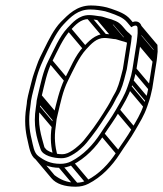

<svg xmlns="http://www.w3.org/2000/svg" viewBox="-20 -622 610 719"><path d="M476.7 -539.4 468.3 -549.3C450.4 -570.6 424.8 -579.2 396.5 -589.2L379.9 -594.3C362.2 -598.7 342.1 -601.5 320.3 -601.5C267.1 -601.5 235.3 -567.2 207.8 -539.8C181.8 -512.7 162.9 -474 145.3 -438.3C134.6 -415.7 125.8 -401.6 117.1 -375.3C111.7 -359.3 103.5 -338.5 99.3 -320.5C93.9 -297.3 85.2 -269.6 81.1 -244L81.1 -243.5C80.8 -238.4 80.1 -230.9 78.3 -220C70.6 -171 74.7 -131.6 83.3 -96.2C89.1 -72.3 92.7 -39.7 113.8 -24.7C136 -8.2 162.4 6.5 204 6.5C221.2 6.5 237 2.9 251.3 -4.4C300.5 -29.4 339.5 -70.4 369.2 -116.8C389.4 -148.2 408.3 -172.2 427.6 -206.2C444 -235.2 459.8 -258.6 472 -294.7L479.5 -316.7C484.5 -331.2 487.4 -348.1 490.8 -361.7L507.1 -465C509 -476.9 509.1 -485 509.3 -485C510.9 -494.9 511.3 -504 510.5 -512.7L510.1 -522.8C507.7 -536.5 494 -546.4 476.7 -539.4ZM494.9 -519.2 495.4 -509.4C495.5 -501.8 495.7 -494 494.3 -485L494.3 -484.7L494.2 -484.4C493.6 -475.9 492.8 -469.3 492.1 -465L475.9 -362.4C473.4 -346.8 469.6 -332.2 465.2 -319.3L457.7 -297.3C446.3 -263.8 431.4 -241.5 414.6 -211.8C396.5 -179.8 377.2 -155.1 356.8 -123.2C328.4 -79.1 291.2 -40.5 246.2 -17.6C234.5 -11.7 221.4 -8.5 206.3 -8.5C168.4 -8.5 145.5 -21.2 124 -37.3C106.7 -49.6 104.2 -76.7 98.1 -101.8C89.8 -136 85.9 -173.2 93.3 -220C95 -230.5 95.4 -239.6 96.2 -244.5C100.2 -269.3 108.5 -295.2 114.1 -319.4C124.3 -363 141 -396.2 158.8 -433.7C176.4 -469.4 194.5 -505.4 217.9 -530.4C245.8 -560.1 272.5 -586.5 317.9 -586.5C338.1 -586.5 356.9 -583.2 374 -579.7L389.8 -574.8C417.8 -565 440.9 -556.7 456 -538.7L471.7 -520.1C479 -525 492.7 -531.2 494.9 -519.2ZM347.1 -546.5H347.6C351.6 -546.5 354.8 -546 358 -544.8L374.6 -539.7C400.1 -534.8 417.9 -523.8 431.9 -507.1C439.7 -497.9 448.5 -489.9 457.8 -480.4C457.4 -475 456.7 -468.5 456.1 -465L440.1 -363.4L435 -343.7C428.2 -316.4 419.9 -288.8 409.1 -271.1C400.6 -257.1 394.3 -242.2 383.7 -224.9C361 -187.7 337.2 -151 310.2 -117L292.7 -95C285 -85.3 262.8 -66 252 -59.1C238.9 -50.8 228.5 -44.5 212 -44.5C187.4 -44.5 155 -54.5 146.6 -69.6C134.6 -113.9 119.2 -156.3 129.3 -220C131 -230.7 131.3 -238.4 132.5 -246.4C133.1 -249.9 134.4 -255.5 135.9 -261.3C147.3 -308.1 155.4 -351.6 174.9 -390.5C195.6 -431.6 215.8 -478.5 243.5 -508.4C262.5 -529.1 282.3 -550.5 311.2 -550.5C322.5 -550.5 335.7 -548.1 347.1 -546.5ZM114.3 -220C103.6 -151.9 117.1 -106.1 132.3 -62.4C140.3 -39.2 180.4 -29.5 209.7 -29.5C230.9 -29.5 245.4 -38.8 258.6 -46.8C271.7 -54.4 294.2 -74.5 304.1 -87L321.6 -109C349.8 -144.4 371.9 -181.6 396.3 -218.6C405.6 -232.8 413.7 -252 421.8 -264.9C435.9 -287.3 443.3 -316.6 449.7 -342.2L454.9 -362.6L471.1 -465C472 -470.3 472.9 -479.7 473.5 -487.6L464.3 -497C445.6 -510.6 437.8 -532.7 413.8 -543C401.8 -548.1 393.5 -551.3 380.4 -554.3L364.8 -559.2C360.6 -560.5 354.7 -561.4 350.4 -561.5C339 -563 326.7 -565.5 313.6 -565.5C275 -565.5 251.3 -536.9 233 -517.6C201.5 -484.2 182.4 -436 161.5 -395.5C141 -355.5 132.3 -309 121.1 -262.7C119.5 -256.7 118.2 -251 117.5 -246L117.4 -245.6C116.9 -239.1 116 -230.7 114.3 -220ZM133.3 -60.7 141.5 -51 153.7 -61.6 145.6 -71.3ZM115.7 -214.7 175.2 -144 187.5 -154.6 128 -225.3ZM118.8 -240.7 178.3 -170 190.6 -180.6 131.1 -251.3ZM122.3 -256.7 181.9 -186 194.2 -196.6 134.6 -267.3ZM162.1 -387.7 221.6 -317 233.9 -327.6 174.4 -398.3ZM232.1 -507.7 291.6 -437 303.9 -447.6 244.4 -518.3ZM306.2 -552.7 365.7 -482 378 -492.6 318.5 -563.3ZM342.6 -548.7 402.1 -478 414.4 -488.6 354.9 -559.3ZM355.3 -546.7 414.8 -476 427.1 -486.6 367.6 -557.3ZM371.5 -541.7 431 -471 443.3 -481.6 383.8 -552.3ZM403.7 -530.7 458.3 -465.8 470.6 -476.4 416 -541.3ZM199 4.3 258.5 75 270.8 64.4 211.3 -6.3ZM242.6 -5.7 302.1 65 314.4 54.4 254.9 -16.3ZM356.9 -114.7 416.4 -44 428.7 -54.6 369.1 -125.3ZM415 -203.7 474.5 -133 486.7 -143.6 427.2 -214.3ZM458.7 -290.7 518.2 -220 530.5 -230.6 471 -301.3ZM466.2 -312.7 525.7 -242 538 -252.6 478.5 -323.3ZM477.2 -356.7 536.7 -286 549 -296.6 489.5 -367.3ZM493.5 -459.7 553 -389 565.3 -399.6 505.8 -470.3ZM495.7 -479.7 555.2 -409 567.5 -419.6 508 -490.3ZM496.8 -505.7 556.3 -435 568.6 -445.6 509.1 -516.3ZM496.4 -515.7 554.5 -446.6C555 -436.4 555.8 -426.5 553.8 -414.3L553.8 -414L553.7 -413.7C553.1 -405.2 552.3 -398.6 551.7 -394.3L535.4 -291.6C532.9 -276.1 529.1 -261.5 524.7 -248.6L517.2 -226.6C505.8 -193.1 490.9 -170.8 474.1 -141.1C456 -109.1 436.7 -84.4 416.3 -52.5C387.9 -8.3 350.7 30.2 305.7 53.1C294 59 281 62.2 265.8 62.2C228.1 62.2 204.5 49 184.1 33.9L125 -36.3L112.8 -25.7L172.7 45.5C190.6 66.7 221.8 77.2 263.5 77.2C280.7 77.2 296.5 73.6 310.8 66.3C360 41.3 399 0.3 428.8 -46C449 -77.5 467.9 -101.5 487.1 -135.5C503.6 -164.5 519.3 -187.9 531.6 -224L539 -246C544 -260.5 546.9 -277.4 550.3 -291L566.7 -394.3C568.5 -406.2 568.6 -414.3 568.8 -414.3C570.4 -424.2 570.8 -433.3 570 -441.9L569.5 -454L508.7 -526.3ZM173.8 -149.3C166.6 -103.6 171.7 -68.5 179.5 -36.8L194.3 -42.4C186.7 -73.2 182 -106 188.8 -149.3C190.5 -160 190.8 -167.7 192 -175.7C192.6 -179.2 193.9 -184.8 195.4 -190.6C206.8 -237.4 214.9 -280.9 234.5 -319.8C255.1 -360.9 275.4 -407.7 303 -437.7C322 -458.4 341.8 -479.8 370.7 -479.8C382 -479.8 395.2 -477.4 406.6 -475.8H407.1C411.1 -475.8 414.3 -475.3 417.5 -474.1L434.1 -469C444.5 -466.3 451.1 -464.3 460.2 -460.6L467.8 -474.5C458.6 -478.4 450.9 -481.1 439.9 -483.6L424.3 -488.4C420.1 -489.7 414.2 -490.4 409.9 -490.8C398.4 -492 386.2 -494.8 373.1 -494.8C335.4 -494.8 310.9 -465.7 292.7 -447C261.4 -415 242.3 -364 221.2 -325C202.1 -284.5 191.9 -238.3 180.6 -192C179 -186 177.8 -180.2 177 -175.3L176.9 -174.9C176.5 -168.4 175.5 -160 173.8 -149.3Z"/></svg>

Font: CiSf OpenHand
Style: GlsObl
Weight: 400
Foundry: Cannot Into Space Fonts
Version: Version 0.7892